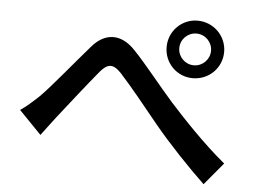

<svg xmlns="http://www.w3.org/2000/svg" viewBox="-50 -779 1101 831"><g transform="rotate(5 500.0 -363.5)"><path d="M707 -590C707 -628 738 -659 776 -659C814 -659 845 -628 845 -590C845 -552 814 -521 776 -521C738 -521 707 -552 707 -590ZM652 -590C652 -520 707 -465 776 -465C846 -465 902 -520 902 -590C902 -659 846 -715 776 -715C707 -715 652 -659 652 -590ZM44 -263 141 -163C158 -185 181 -217 203 -245C245 -299 328 -404 372 -457C404 -495 428 -498 464 -460C509 -411 575 -330 639 -251C704 -172 792 -80 863 -12L944 -109C848 -188 751 -292 696 -353C639 -417 567 -509 514 -564C448 -634 377 -624 324 -560C260 -487 172 -378 124 -330C95 -303 71 -281 44 -263Z"/></g></svg>

Font: Noto Sans T Chinese Medium
Style: Regular
Weight: 500
Designer: Ryoko NISHIZUKA (kana & ideographs); Paul D. Hunt (Latin, Greek & Cyrillic); Wenlong ZHANG (bopomofo); Sandoll Communica
Foundry: Adobe Systems Incorporated
Version: Version 1.000;PS 1;hotconv 1.0.78;makeotf.lib2.5.61930